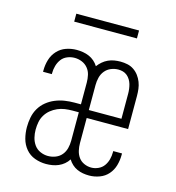

<svg xmlns="http://www.w3.org/2000/svg" viewBox="-106 -789 812 887"><g transform="rotate(15 300.0 -345.5)"><path d="M194 8Q166 8 140 -1.5Q114 -11 96.5 -32Q79 -53 72 -79.5Q65 -106 65 -134Q65 -157 69.5 -180.5Q74 -204 86 -224.5Q98 -245 116.5 -260Q135 -275 157 -284Q179 -293 202 -296.5Q225 -300 249 -300H279V-404Q279 -422 275 -440Q271 -458 259.5 -472Q248 -486 231 -493Q214 -500 196 -500Q178 -500 161 -493Q144 -486 133.5 -472Q123 -458 118 -440.5Q113 -423 113 -405Q113 -404 113 -402.5Q113 -401 113 -400H71Q71 -402 71 -404Q71 -406 71 -407Q71 -433 78.5 -458Q86 -483 103.5 -502Q121 -521 145.5 -529.5Q170 -538 196 -538Q211 -538 226 -535.5Q241 -533 255 -527Q269 -521 280.5 -511Q292 -501 300 -488Q309 -500 320.5 -510Q332 -520 346 -526.5Q360 -533 375 -535.5Q390 -538 405 -538Q422 -538 438.5 -534.5Q455 -531 469 -521.5Q483 -512 493 -498.5Q503 -485 509 -469.5Q515 -454 517 -437.5Q519 -421 519 -404V-246H321V-126Q321 -108 325 -90.5Q329 -73 339 -59Q349 -45 365.5 -37.5Q382 -30 400 -30Q417 -30 433.5 -37.5Q450 -45 460 -59Q470 -73 474.5 -90Q479 -107 479 -125Q479 -126 479 -127.5Q479 -129 479 -130H521Q521 -128 521 -126Q521 -124 521 -123Q521 -97 514 -72.5Q507 -48 490.5 -29Q474 -10 449.5 -1Q425 8 400 8Q385 8 370.5 5.5Q356 3 342.5 -3Q329 -9 318 -19Q307 -29 299 -42Q291 -29 279 -19Q267 -9 253 -3Q239 3 224 5.5Q209 8 194 8ZM321 -284H477V-404Q477 -415 475.5 -426.5Q474 -438 471 -448.5Q468 -459 462 -469Q456 -479 447 -486.5Q438 -494 427 -497Q416 -500 405 -500Q387 -500 370 -493Q353 -486 341.5 -472Q330 -458 325.5 -440Q321 -422 321 -404ZM193 -30Q212 -30 229.5 -37Q247 -44 258.5 -58Q270 -72 274.5 -90Q279 -108 279 -126V-262H249Q231 -262 213 -259.5Q195 -257 178 -249.5Q161 -242 147 -230.5Q133 -219 123.5 -203.5Q114 -188 110.5 -170Q107 -152 107 -133Q107 -114 111.5 -95.5Q116 -77 127 -61.5Q138 -46 156 -38Q174 -30 193 -30ZM450 -661H150V-699H450Z"/></g></svg>

Font: Iosevka Curly Slab XLtEx
Style: Regular
Weight: 200
Width: 7
Monospace: yes
Designer: Belleve Invis
Foundry: Belleve Invis
Version: Version 11.1.0; ttfautohint (v1.8.3)